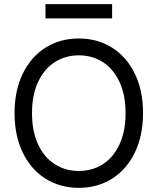

<svg xmlns="http://www.w3.org/2000/svg" viewBox="-20 -904 767 934"><path d="M363.3 9.8Q272.5 9.8 201.7 -34.7Q130.9 -79.1 90.8 -161.6Q50.8 -244.1 50.8 -353.5Q50.8 -463.9 90.8 -545.9Q130.9 -627.9 201.7 -672.4Q272.5 -716.8 363.3 -716.8Q454.1 -716.8 524.9 -672.4Q595.7 -627.9 635.7 -545.9Q675.8 -463.9 675.8 -353.5Q675.8 -244.1 635.7 -161.6Q595.7 -79.1 524.9 -34.7Q454.1 9.8 363.3 9.8ZM363.3 -634.8Q298.8 -634.8 247.1 -602.1Q195.3 -569.3 165.5 -505.9Q135.7 -442.4 135.7 -353.5Q135.7 -264.6 165.5 -201.2Q195.3 -137.7 247.1 -105Q298.8 -72.3 363.3 -72.3Q428.7 -72.3 480 -105Q531.2 -137.7 561 -201.2Q590.8 -264.6 590.8 -353.5Q590.8 -442.4 561 -505.9Q531.2 -569.3 480 -602.1Q428.7 -634.8 363.3 -634.8ZM525.4 -814.5H201.2V-883.8H525.4Z"/></svg>

Font: Pretendard Std Variable
Style: Regular
Weight: 400
Designer: Base glyphs from Inter by Rasmus Andersson; Hangeul glyphs from Noto Sans CJK(Source Han Sans) by Jang Soo-young and Kan
Foundry: Kil Hyung-jin
Version: Version 1.309;Glyphs 3.2 (3225)